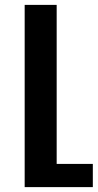

<svg xmlns="http://www.w3.org/2000/svg" viewBox="-20 -555 400 786"><path d="M212 116H360V211H81V-535H212Z"/></svg>

Font: Montserrat arm Medium
Style: Regular
Weight: 500
Designer: Julieta Ulanovsky
Foundry: Julieta Ulanovsky
Version: Version 6.000;PS 006.000;hotconv 1.0.88;makeotf.lib2.5.64775